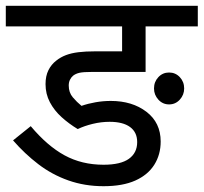

<svg xmlns="http://www.w3.org/2000/svg" viewBox="-20 -642 702 662"><path d="M358 -222Q329 -222 300 -215Q271 -208 248 -197Q218 -215 192.5 -238Q167 -261 152 -289.5Q137 -318 137 -352Q137 -380 147 -400Q157 -420 174 -433Q189 -445 207.5 -452Q226 -459 250.5 -462Q275 -465 308 -465H401V-551H0V-622H662V-551H482V-394H298Q267 -394 254 -391Q241 -388 232 -381Q225 -375 221 -366.5Q217 -358 217 -347Q217 -323 231 -306.5Q245 -290 261 -277Q284 -285 310 -289.5Q336 -294 362 -294Q436 -294 485 -256.5Q534 -219 534 -154Q534 -109 512 -74Q490 -39 446.5 -19.5Q403 0 337 0Q272 0 215.5 -20Q159 -40 112 -76Q65 -112 25 -158L86 -207Q143 -139 202.5 -106.5Q262 -74 337 -74Q396 -74 424.5 -94.5Q453 -115 453 -152Q453 -186 428.5 -204Q404 -222 358 -222ZM511 -337Q511 -360 526 -376Q541 -392 563 -392Q585 -392 600 -376Q615 -360 615 -337Q615 -315 600 -298.5Q585 -282 563 -282Q541 -282 526 -298.5Q511 -315 511 -337Z"/></svg>

Font: Noto Sans Devanagari
Style: Regular
Weight: 400
Designer: Jelle Bosma - Monotype Design Team
Foundry: Monotype Imaging Inc.
Version: Version 2.003